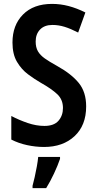

<svg xmlns="http://www.w3.org/2000/svg" viewBox="-20 -744 499 985"><path d="M422 -198Q422 -101 362.5 -45.5Q303 10 206 10Q163 10 119 0.5Q75 -9 38 -28V-149Q78 -128 122 -113Q166 -98 208 -98Q257 -98 280 -124.5Q303 -151 303 -190Q303 -233 274 -260.5Q245 -288 190 -319Q157 -338 123.5 -363Q90 -388 67 -427Q44 -466 44 -526Q44 -615 98 -669.5Q152 -724 247 -724Q290 -724 332 -713Q374 -702 418 -680L381 -577Q342 -597 311 -606.5Q280 -616 249 -616Q208 -616 185.5 -592.5Q163 -569 163 -531Q163 -501 174.5 -481Q186 -461 210 -444Q234 -427 274 -405Q346 -365 384 -318.5Q422 -272 422 -198ZM288 71Q276 106 257 146.5Q238 187 217 221H147V209Q152 191 158 164.5Q164 138 169 110Q174 82 176 61H288Z"/></svg>

Font: Noto Sans Gurmukhi Condensed SemiBold
Style: Regular
Weight: 600
Width: 3
Designer: Jelle Bosma - Monotype Design Team
Foundry: Monotype Imaging Inc.
Version: Version 2.004; ttfautohint (v1.8.4.7-5d5b)